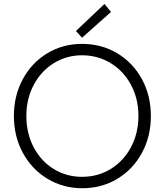

<svg xmlns="http://www.w3.org/2000/svg" viewBox="-20 -951 839 978"><path d="M50.8 -360.4Q50.8 -463.9 96.2 -547.9Q141.6 -631.8 220.9 -679.7Q300.3 -727.5 397.9 -727.5Q497.1 -727.5 577.1 -679.7Q657.2 -631.8 702.9 -547.9Q748.5 -463.9 748.5 -359.9Q748.5 -256.3 702.9 -172.1Q657.2 -87.9 577.4 -40Q497.6 7.8 399.4 7.8Q301.8 7.8 221.9 -40.3Q142.1 -88.4 96.4 -172.4Q50.8 -256.3 50.8 -360.4ZM685.1 -360.4Q685.1 -448.2 647.2 -518.8Q609.4 -589.4 543.7 -629.4Q478 -669.4 397.9 -669.4Q319.3 -669.4 254.4 -629.4Q189.5 -589.4 151.9 -518.8Q114.3 -448.2 114.3 -360.4Q114.3 -272 151.4 -201.2Q188.5 -130.4 253.4 -90.3Q318.4 -50.3 397.9 -50.3Q479 -50.3 544.4 -90.6Q609.9 -130.9 647.5 -201.9Q685.1 -272.9 685.1 -360.4ZM366.7 -793 512.2 -930.7 545.4 -890.1 397.9 -758.8Z"/></svg>

Font: Reddit Sans Light
Style: Regular
Weight: 300
Designer: Stephen Hutchings
Foundry: Reddit
Version: Version 1.013